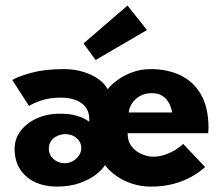

<svg xmlns="http://www.w3.org/2000/svg" viewBox="-20 -678 828 710"><path d="M189.5 12Q145 12 109.8 -4.5Q74.5 -21 54.2 -52.2Q34 -83.5 34 -128Q34 -164 55.8 -193.2Q77.5 -222.5 115.5 -240Q153.5 -257.5 202 -257.5Q234.5 -257.5 256.8 -251.8Q279 -246 292 -239Q305 -232 310 -227.5V-239Q310 -256 303.2 -270.5Q296.5 -285 283.2 -295.2Q270 -305.5 250.2 -311.2Q230.5 -317 204.5 -317Q164.5 -317 133 -306.5Q101.5 -296 87.5 -286L25.5 -382Q45.5 -395 95.8 -408.8Q146 -422.5 216 -422.5Q256 -422.5 289 -412Q322 -401.5 345 -384.8Q368 -368 378 -348Q392.5 -366 416 -383Q439.5 -400 470.5 -411.2Q501.5 -422.5 537 -422.5Q599.5 -422.5 647.8 -399.2Q696 -376 723.5 -328Q751 -280 751 -205Q751 -200.5 750.5 -195Q750 -189.5 750 -185.5H452Q452 -154 468.2 -134.8Q484.5 -115.5 506.5 -107Q528.5 -98.5 545.5 -98.5Q568 -98.5 589.5 -105.8Q611 -113 628.5 -123.8Q646 -134.5 657 -146L738.5 -60.5Q717.5 -41 688.2 -24.5Q659 -8 621.5 2Q584 12 537 12Q501.5 12 469.2 1.5Q437 -9 411 -27Q385 -45 368 -67.5Q359 -51.5 335.5 -33Q312 -14.5 275.2 -1.2Q238.5 12 189.5 12ZM218 -74.5Q235.5 -74.5 249.8 -82.5Q264 -90.5 272.2 -103.2Q280.5 -116 280.5 -130Q280.5 -153 263.2 -167.5Q246 -182 221.5 -182Q206.5 -182 192.2 -175.5Q178 -169 169.2 -157Q160.5 -145 160.5 -128.5Q160.5 -106 177.2 -90.5Q194 -75 218 -74.5ZM456 -262H617Q615.5 -270 611.5 -282Q607.5 -294 599.2 -305.8Q591 -317.5 577 -325.5Q563 -333.5 541.5 -333.5Q507 -333.5 483.2 -312.8Q459.5 -292 456 -262ZM333.5 -456 289 -517.5 451.5 -657.5 523.5 -567Z"/></svg>

Font: League Spartan Thin
Style: Bold
Weight: 700
Version: Version 2.002